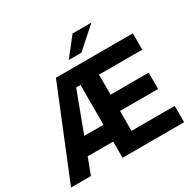

<svg xmlns="http://www.w3.org/2000/svg" viewBox="-190 -1102 1317 1304"><g transform="rotate(-30 469.0 -450.5)"><path d="M289 -697H892V-569H553V-412H852V-284H553V-128H892V0H409V-127H209L161 0H5ZM409 -259V-571H375L258 -259ZM537 -901H685L524 -758H425Z"/></g></svg>

Font: Hanken Grotesk ExtraBold
Style: Regular
Weight: 800
Designer: Alfredo Marco Pradil
Foundry: Hanken Design Co.
Version: Version 3.014